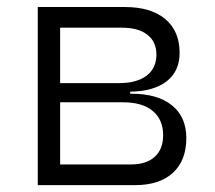

<svg xmlns="http://www.w3.org/2000/svg" viewBox="-20 -538 626 558"><path d="M89.8 0V-517.6H342.8Q418.5 -517.6 460.2 -482.7Q502 -447.8 502 -384.3Q502 -331.1 464.4 -301.8Q426.8 -272.5 358.4 -271.5V-265.6H362.3Q438 -265.6 479.7 -231.9Q521.5 -198.2 521.5 -136.7Q521.5 -71.8 482.7 -35.9Q443.8 0 373 0ZM334.5 -457.5H154.8V-296.4H325.2Q377.4 -296.4 406 -318.1Q434.6 -339.8 434.6 -379.4Q434.6 -416.5 408.4 -437Q382.3 -457.5 334.5 -457.5ZM337.9 -240.7H154.8V-60.1H360.8Q405.3 -60.1 429.7 -82.3Q454.1 -104.5 454.1 -145Q454.1 -190.4 423.8 -215.6Q393.6 -240.7 337.9 -240.7Z"/></svg>

Font: Caskaydia Cove Light
Style: Regular
Weight: 300
Monospace: yes
Designer: Aaron Bell
Foundry: Saja Typeworks
Version: Version 4.300; ttfautohint (v1.8.3)